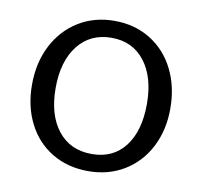

<svg xmlns="http://www.w3.org/2000/svg" viewBox="-66 -611 732 692"><g transform="rotate(10 299.5 -265.0)"><path d="M299 10Q224 10 166.5 -24.5Q109 -59 77.5 -121Q46 -183 46 -262Q46 -343 78.5 -406Q111 -469 168.5 -504.5Q226 -540 300 -540Q374 -540 431.5 -504.5Q489 -469 520.5 -406Q552 -343 552 -263Q552 -184 520 -122Q488 -60 430.5 -25Q373 10 299 10ZM301 -53Q379 -53 422.5 -109.5Q466 -166 466 -265Q466 -363 421.5 -420.5Q377 -478 300 -478Q222 -478 177 -420.5Q132 -363 132 -265Q132 -167 177 -110Q222 -53 301 -53Z"/></g></svg>

Font: Libre Franklin
Style: Regular
Weight: 400
Designer: Pablo Impallari, Rodrigo Fuenzalida
Foundry: Impallari Type
Version: Version 1.001; ttfautohint (v1.4.1)